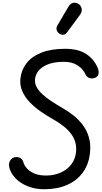

<svg xmlns="http://www.w3.org/2000/svg" viewBox="-20 -1363 740 1393"><path d="M301.5 10Q233.5 10 180 -12Q126.5 -34 93 -69.2Q59.5 -104.5 48.5 -143.5Q43 -164.5 46.5 -180.2Q50 -196 59.8 -206.5Q69.5 -217 82 -221Q103 -227 123.2 -218.5Q143.5 -210 150.5 -183.5Q156 -162.5 175.8 -140.5Q195.5 -118.5 230 -104Q264.5 -89.5 313.5 -89.5Q370 -89.5 417.8 -109.8Q465.5 -130 496.2 -169Q527 -208 532 -263Q538.5 -335.5 495.2 -392.8Q452 -450 358 -502Q316 -525.5 273.5 -555.2Q231 -585 196.2 -621Q161.5 -657 142.2 -700Q123 -743 128 -793Q135 -856.5 173.2 -905.2Q211.5 -954 281.5 -981.5Q351.5 -1009 452.5 -1009Q549.5 -1009 607.2 -970Q665 -931 690 -867Q699 -844 694.5 -826Q690 -808 671.5 -799.5Q649 -790 629.5 -796.5Q610 -803 599.5 -824.5Q582.5 -862.5 543.2 -888.5Q504 -914.5 444.5 -914.5Q351 -914.5 296 -880.5Q241 -846.5 234 -788.5Q231 -759 245.5 -731.8Q260 -704.5 288 -678.8Q316 -653 353.2 -628.5Q390.5 -604 432 -580Q475 -556 513.8 -525Q552.5 -494 581.8 -454.5Q611 -415 625.2 -365.5Q639.5 -316 633 -255Q624.5 -171 581 -111.5Q537.5 -52 466 -21Q394.5 10 301.5 10ZM412.5 -1118Q397.5 -1127.5 391.5 -1143.8Q385.5 -1160 398 -1181L475 -1312Q492.5 -1342 516 -1343.2Q539.5 -1344.5 555 -1330.5Q572 -1315 573 -1294.2Q574 -1273.5 560.5 -1255.5L468 -1130Q454.5 -1112 440.2 -1111Q426 -1110 412.5 -1118Z"/></svg>

Font: Edu SA Hand Medium
Style: Regular
Weight: 500
Designer: Tina and Corey Anderson, Eben Sorkin, Mirko Velimirovic
Foundry: Google for Education
Version: Version 2.000